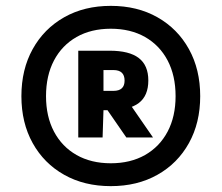

<svg xmlns="http://www.w3.org/2000/svg" viewBox="-20 -769 756 655"><path d="M358 -134Q267.5 -134 198.8 -172.8Q130 -211.5 91.5 -280.8Q53 -350 53 -441Q53 -532 91.5 -601.5Q130 -671 198.8 -710Q267.5 -749 358 -749Q448.5 -749 517.2 -710Q586 -671 624.5 -601.5Q663 -532 663 -441Q663 -350 624.5 -280.8Q586 -211.5 517.2 -172.8Q448.5 -134 358 -134ZM411 -300 344 -397 426 -410 502 -300ZM358 -212Q425 -212 474.8 -240.2Q524.5 -268.5 551.8 -320Q579 -371.5 579 -441Q579 -511 551.8 -562.8Q524.5 -614.5 474.8 -642.8Q425 -671 358 -671Q291 -671 241.2 -642.8Q191.5 -614.5 164.2 -562.8Q137 -511 137 -441Q137 -371.5 164.2 -320Q191.5 -268.5 241.2 -240.2Q291 -212 358 -212ZM247 -300V-596H354Q421 -596 453.5 -571Q486 -546 486 -494.5Q486 -442.5 453.8 -417.8Q421.5 -393 354 -393H333L330 -300ZM333 -459H367Q405 -459 405 -494Q405 -530 367 -530H333Z"/></svg>

Font: Encode Sans SC Expanded Black
Style: Regular
Weight: 900
Width: 7
Designer: Multiple Designers
Foundry: Impallari Type
Version: Version 3.002